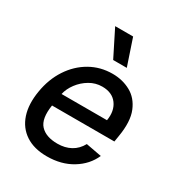

<svg xmlns="http://www.w3.org/2000/svg" viewBox="-186 -903 961 1036"><g transform="rotate(30 294.5 -385.5)"><path d="M259.6 11Q179.3 11 126.8 -23.8Q74.2 -58.6 53.4 -121.6Q32.7 -184.7 46.9 -269.2Q60.7 -353 102.6 -416.9Q144.5 -480.8 207.2 -516.7Q269.9 -552.6 345.9 -552.6Q408 -552.6 458.6 -525Q509.2 -497.5 533.9 -437.3Q558.6 -377.1 541.9 -278.4L535.9 -240.8H147.4Q133.5 -152 168.3 -114.3Q203.1 -76.7 275.2 -76.7Q321.7 -76.7 357.4 -96.2Q393.1 -115.8 414.1 -154.5L511.4 -136.4Q482.2 -70 415.7 -29.5Q349.1 11 259.6 11ZM160.9 -320.3H443.9Q454.5 -382.8 424.4 -423.8Q394.2 -464.8 332 -464.8Q290.5 -464.8 254.4 -443.5Q218.4 -422.2 193.5 -389Q168.7 -355.8 160.9 -320.3ZM395.2 -618.3H310.4L228.3 -782H340.2Z"/></g></svg>

Font: Inter UI Medium
Style: Italic
Weight: 500
Italic angle: 9.39999°
Designer: Rasmus Andersson
Foundry: rsms
Version: 3.2;8d6f07862